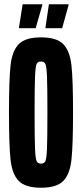

<svg xmlns="http://www.w3.org/2000/svg" viewBox="-20 -871 384 899"><path d="M22 -344Q22 -498 29.5 -565.5Q37 -633 68 -664.5Q99 -696 172 -696Q245 -696 276 -664.5Q307 -633 314.5 -565.5Q322 -498 322 -344Q322 -190 314.5 -122.5Q307 -55 276 -23.5Q245 8 172 8Q99 8 68 -23.5Q37 -55 29.5 -122.5Q22 -190 22 -344ZM202 -344Q202 -467 200 -513.5Q198 -560 192.5 -571.5Q187 -583 172 -583Q157 -583 151.5 -571.5Q146 -560 144 -513.5Q142 -467 142 -344Q142 -221 144 -174.5Q146 -128 151.5 -116.5Q157 -105 172 -105Q187 -105 192.5 -116.5Q198 -128 200 -174.5Q202 -221 202 -344ZM69 -739V-743L86 -851H178V-847L147 -739ZM193 -739V-743L209 -851H301V-847L271 -739Z"/></svg>

Font: Saira Ultra Condensed ExtraBold
Style: Regular
Weight: 800
Width: 1
Designer: Hector Gatti with collaboration of the Omnibus-Type team
Foundry: Omnibus-Type
Version: Version 1.001; ttfautohint (v1.8)